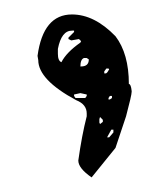

<svg xmlns="http://www.w3.org/2000/svg" viewBox="-20 -650 219 267"><path d="M80.1 -629.9Q111.3 -629.9 140.6 -599.6Q159.2 -575.2 159.2 -533.2Q162.1 -533.2 163.1 -523.4V-522.5Q163.1 -517.6 155.3 -488.3L140.6 -444.3L107.4 -403.3Q88.9 -416 88.9 -426.8Q93.8 -461.9 100.6 -488.3V-492.2Q100.6 -504.9 85.9 -510.7Q33.2 -539.1 33.2 -566.4L32.2 -572.3Q40 -629.9 80.1 -629.9ZM60.5 -582V-575.2Q60.5 -565.4 65.4 -563.5Q72.3 -577.1 91.8 -590.8L92.8 -592.8L89.8 -595.7L79.1 -593.8L75.2 -595.7V-597.7L83 -605.5V-607.4H80.1Q65.4 -607.4 60.5 -582ZM91.8 -557.6H92.8Q103.5 -557.6 103.5 -567.4L100.6 -569.3H96.7Q91.8 -567.4 91.8 -557.6ZM127.9 -554.7 125 -550.8V-547.9H127Q128.9 -547.9 131.8 -553.7L130.9 -554.7ZM91.8 -520.5 83 -518.6V-516.6L85 -513.7H98.6L100.6 -516.6V-518.6ZM132.8 -516.6 130.9 -513.7V-511.7H132.8L135.7 -513.7V-516.6ZM119.1 -487.3 118.2 -484.4V-479.5L119.1 -477.5L123 -480.5V-483.4ZM137.7 -469.7H134.8L128.9 -459H131.8L137.7 -465.8Z"/></svg>

Font: Love Ya Like A Sister
Style: Regular
Weight: 400
Designer: Kimberly Geswein
Foundry: Kimberly Geswein
Version: Version 1.002 2007